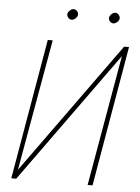

<svg xmlns="http://www.w3.org/2000/svg" viewBox="-59 -923 705 968"><g transform="rotate(5 293.5 -438.5)"><path d="M543.9 -710.4 568.8 -710.9 446.3 0H421.4L537.1 -662.1L60.1 0H35.2L157.7 -710.9H182.6L64.9 -45.9ZM244.6 -850.1Q246.1 -859.9 255.4 -868.4Q264.6 -877 274.4 -877Q279.8 -877 284.4 -874.5Q289.1 -872.1 292.5 -867.9Q295.9 -863.8 297.4 -858.9Q298.8 -854 298.3 -849.1Q296.9 -839.4 287.4 -831.1Q277.8 -822.8 268.1 -822.8Q257.8 -823.2 250.7 -831.8Q243.7 -840.3 244.6 -850.1ZM455.6 -850.1Q457 -859.9 466.3 -868.4Q475.6 -877 485.4 -877Q495.6 -877 502.9 -867.9Q510.3 -858.9 509.3 -849.1Q507.8 -839.4 498.3 -831.1Q488.8 -822.8 479 -822.8Q468.8 -823.2 461.4 -831.8Q454.1 -840.3 455.6 -850.1Z"/></g></svg>

Font: Roboto Mono Thin
Style: Italic
Weight: 250
Designer: Google
Version: Version 2.000985; 2015; ttfautohint (v1.3)